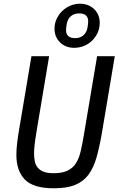

<svg xmlns="http://www.w3.org/2000/svg" viewBox="-20 -1000 640 1032"><path d="M244 -698 176 -291Q168 -242 165.5 -217Q163 -192 163 -175Q163 -151 167.5 -131Q172 -111 184 -97.5Q196 -84 216 -76.5Q236 -69 268 -69Q314 -69 342.5 -82.5Q371 -96 387.5 -121.5Q404 -147 413 -184.5Q422 -222 430 -270L502 -698H597L528 -287Q515 -211 499 -154.5Q483 -98 455.5 -61Q428 -24 383.5 -6Q339 12 269 12Q159 12 113.5 -35Q68 -82 68 -168Q68 -199 73 -238.5Q78 -278 85 -317L149 -698ZM379 -743Q333 -743 303 -772Q273 -801 273 -846Q273 -874 284.5 -898.5Q296 -923 314.5 -941Q333 -959 358 -969.5Q383 -980 410 -980Q456 -980 486 -951Q516 -922 516 -877Q516 -848 504.5 -823.5Q493 -799 474.5 -781Q456 -763 431 -753Q406 -743 379 -743ZM384 -795Q410 -795 427.5 -809.5Q445 -824 450 -850Q452 -861 453 -870Q454 -879 454 -885Q454 -928 405 -928Q379 -928 361.5 -913.5Q344 -899 339 -873Q337 -862 336 -853Q335 -844 335 -838Q335 -795 384 -795Z"/></svg>

Font: IBM Plex Mono Text
Style: Italic
Weight: 450
Italic angle: -9°
Monospace: yes
Designer: Mike Abbink, Paul van der Laan, Pieter van Rosmalen
Foundry: Bold Monday
Version: Version 2.1